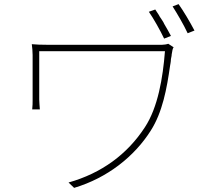

<svg xmlns="http://www.w3.org/2000/svg" viewBox="-20 -872 1040 930"><path d="M922 -724C900 -766 868 -820 845 -852L816 -841C837 -808 869 -754 889 -711L922 -724ZM808 -698C799 -715 788 -735 776 -755L771 -765C765 -774 760 -783 754 -791L749 -800C743 -809 737 -818 732 -826L701 -815C724 -782 756 -725 775 -685L808 -698ZM710 -239C767 -328 788 -442 804 -555L806 -566C807 -572 808 -579 808 -586L811 -601C811 -606 812 -611 813 -616C814 -622 816 -638 821 -643L795 -660C787 -657 773 -655 764 -655H213C180 -655 154 -656 134 -658C136 -641 138 -625 138 -606V-386C138 -375 138 -359 136 -342H173C172 -360 170 -376 170 -390V-624H779C769 -495 745 -352 682 -256C597 -125 472 -33 312 12L339 38C500 -10 631 -114 710 -239Z"/></svg>

Font: Glow Sans SC Normal ExtraLight
Style: Regular
Weight: 200
Designer: Ryoko NISHIZUKA (kana, bopomofo & ideographs); Paul D. Hunt (Latin, Greek & Cyrillic); Sandoll Communications, Soo-young
Version: Version 0.93